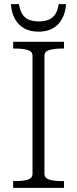

<svg xmlns="http://www.w3.org/2000/svg" viewBox="-20 -913 375 933"><path d="M138 -69V-641Q138 -663 114.5 -670Q91 -677 55 -677H44V-710H291V-677H280Q244 -677 220 -670Q196 -663 196 -641V-69Q196 -47 220 -40Q244 -33 280 -33H291V0H44V-33H55Q91 -33 114.5 -40Q138 -47 138 -69ZM167 -759Q207 -759 235.5 -774.5Q264 -790 281 -820.5Q298 -851 301 -893H265Q261 -863 249 -844.5Q237 -826 217 -817.5Q197 -809 168 -809Q139 -809 119.5 -817.5Q100 -826 88.5 -844.5Q77 -863 72 -893H33Q36 -851 53 -820.5Q70 -790 99 -774.5Q128 -759 167 -759Z"/></svg>

Font: Roboto Serif 36pt ExtraLight
Style: Regular
Weight: 250
Designer: Greg Gazdowicz
Foundry: Commercial Type
Version: Version 1.008